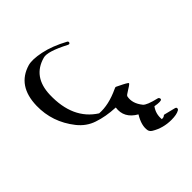

<svg xmlns="http://www.w3.org/2000/svg" viewBox="-96 -664 1184 1184"><g transform="rotate(45 496.0 -71.5)"><path d="M893 -363Q896 -373 903 -373Q912 -373 916 -365Q929 -343 929 -297Q929 -225 894 -167Q884 -151 870 -148Q823 -139 761 -177Q715 -96 632 -108Q630 -65 623.5 -28.5Q617 8 606 40Q586 101 532 144Q419 233 279 230Q109 226 68 87Q57 47 72 -25Q87 -98 133 -183Q136 -189 142 -189Q148 -189 151 -185Q154 -180 151 -174Q88 -53 101 -11Q137 119 289 124Q496 130 585 -10Q591 -88 546 -184Q540 -194 543 -200Q554 -223 563 -240.5Q572 -258 579 -268Q583 -274 588 -269Q590 -267 596 -259Q602 -251 610 -237Q627 -208 634 -207Q686 -196 738 -238Q757 -254 775 -330Q776 -337 783 -340Q789 -343 794 -340Q804 -333 795 -282Q834 -253 884 -258Q884 -274 879 -279Q873 -285 875 -291Z"/></g></svg>

Font: Amiri Modified
Style: Regular
Weight: 400
Version: 0.117-H1